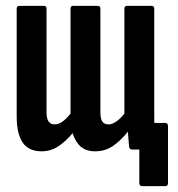

<svg xmlns="http://www.w3.org/2000/svg" viewBox="-20 -511 609 656"><path d="M466 125Q456 125 456 114V0H439L507 -91H544Q554 -91 554 -80V114Q554 125 545 125ZM122 6Q78 6 57.5 -24Q37 -54 37 -113V-481Q37 -491 46 -491H130Q139 -491 139 -481V-127Q139 -106 146 -96Q153 -86 167 -86Q180 -86 193.5 -95.5Q207 -105 221 -123V-481Q221 -491 230 -491H314Q323 -491 323 -481V-127Q323 -106 329.5 -96Q336 -86 351 -86Q363 -86 377 -95.5Q391 -105 405 -123V-481Q405 -491 414 -491H498Q507 -491 507 -481V-125Q507 -87 508 -59Q509 -31 510 -13Q512 0 502 0H431Q423 0 421 -10Q420 -20 419 -34Q418 -48 417 -61Q392 -30 365.5 -12Q339 6 305 6Q275 6 256.5 -9.5Q238 -25 228 -56Q205 -28 179 -11Q153 6 122 6Z"/></svg>

Font: Sofia Sans Extra Condensed
Style: Bold
Weight: 700
Designer: Botio Nikoltchev, Ani Petrova
Foundry: lettersoup
Version: Version 4.101